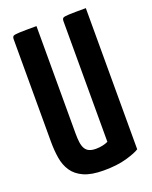

<svg xmlns="http://www.w3.org/2000/svg" viewBox="-135 -775 680 859"><g transform="rotate(-20 205.5 -345.0)"><path d="M209 10Q150 10 114.5 -6Q79 -22 60.5 -49.5Q42 -77 36 -113.5Q30 -150 30 -192V-679Q30 -690 35 -694Q40 -698 64 -699Q88 -700 146 -700V-188Q146 -164 148.5 -146Q151 -128 158 -116Q165 -104 177.5 -98.5Q190 -93 209 -93Q226 -93 241.5 -96.5Q257 -100 267 -105V-679Q267 -690 272 -694Q277 -698 300.5 -699Q324 -700 381 -700V-28Q363 -16 318 -3Q273 10 209 10Z"/></g></svg>

Font: Yanone Kaffeesatz ExtraLight
Style: Regular
Weight: 200
Designer: Yanone (Cyrillic: Daniel Pouzeot, Huerta Tipografica, and Cyreal)
Foundry: Yanone
Version: Version 2.003